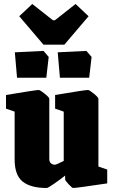

<svg xmlns="http://www.w3.org/2000/svg" viewBox="-20 -925 565 958"><path d="M53 -130V-368L10 -383V-451Q159 -476 173 -476Q180 -476 203 -457.5Q226 -439 226 -432V-132Q226 -116 235 -109.5Q244 -103 254 -103Q260 -103 298 -122V-368L255 -383V-451Q403 -476 419 -476Q426 -476 448.5 -457.5Q471 -439 471 -432V-94L515 -79V-10Q362 13 345 13Q340 13 322.5 -5.5Q305 -24 305 -30V-49Q280 -29 249.5 -8Q219 13 213 13Q133 13 93 -19Q53 -51 53 -130ZM54 -664 197 -671 223 -641 211 -537H65ZM268 -664 411 -671 437 -641 425 -537H279ZM76 -844 141 -905 244 -824H254L357 -905L422 -844L301 -702H197Z"/></svg>

Font: Grenze Black
Style: Regular
Weight: 900
Designer: Renata Polastri
Foundry: Omnibus-Type
Version: Version 1.002; ttfautohint (v1.8)